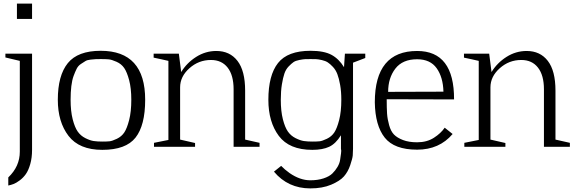

<svg xmlns="http://www.w3.org/2000/svg" viewBox="-20 -815 3184 1066"><path d="M158 -795V-710H74V-795ZM158 -517V17Q158 61 148 96Q138 131 123.5 151.5Q109 172 89.5 186.5Q70 201 55.5 206.5Q41 212 26 215V170Q90 109 90 27V-477L10 -496V-517Z M372 -261Q372 -198 383.5 -153Q395 -108 411.5 -84.5Q428 -61 454 -48Q480 -35 500 -32Q520 -29 548 -29Q573 -29 588 -30.5Q603 -32 629 -44.5Q655 -57 670 -79.5Q685 -102 697 -148.5Q709 -195 709 -261Q709 -325 697 -370Q685 -415 669.5 -437.5Q654 -460 627 -472Q600 -484 583.5 -485.5Q567 -487 539 -487Q520 -487 511 -486.5Q502 -486 483 -484Q464 -482 454.5 -476Q445 -470 429.5 -460Q414 -450 405.5 -433Q397 -416 388.5 -393Q380 -370 376 -336.5Q372 -303 372 -261ZM539 -533Q786 -533 786 -261Q786 -119 732.5 -51Q679 17 548 17Q420 17 360.5 -60.5Q301 -138 301 -261Q301 -396 356.5 -464.5Q412 -533 539 -533Z M1341 -40 1421 -22V0H1277V-319Q1277 -397 1244 -439.5Q1211 -482 1151 -482Q1083 -482 1031.5 -436Q980 -390 980 -330V-40L1063 -21V0H835V-22L915 -38V-477Q907 -479 877.5 -485.5Q848 -492 833 -495V-517H973L986 -415Q1017 -466 1069 -499Q1121 -532 1181 -532Q1256 -532 1298.5 -477Q1341 -422 1341 -312Z M1895 -517H2008V-493L1940 -467V11Q1940 31 1938.5 48Q1937 65 1924.5 102Q1912 139 1889.5 164.5Q1867 190 1818.5 210.5Q1770 231 1703 231Q1579 231 1501 138L1541 106Q1560 126 1588 146Q1646 186 1703 186Q1744 186 1776 175.5Q1808 165 1825 148.5Q1842 132 1854 111.5Q1866 91 1868.5 71.5Q1871 52 1873.5 36Q1876 20 1873 11V-64Q1844 -17 1807.5 0Q1771 17 1714 17Q1586 17 1528 -60.5Q1470 -138 1470 -261Q1470 -397 1523.5 -465Q1577 -533 1704 -533Q1779 -533 1820.5 -510.5Q1862 -488 1890 -442ZM2008 -493 2009 -494ZM1539 -261Q1539 -198 1550.5 -153Q1562 -108 1578.5 -84.5Q1595 -61 1621 -48Q1647 -35 1667 -32Q1687 -29 1714 -29Q1739 -29 1754 -30.5Q1769 -32 1795 -44.5Q1821 -57 1836 -79.5Q1851 -102 1863 -148.5Q1875 -195 1875 -261Q1875 -307 1868.5 -343.5Q1862 -380 1853 -403.5Q1844 -427 1828.5 -443.5Q1813 -460 1800 -468.5Q1787 -477 1767 -481.5Q1747 -486 1735.5 -486.5Q1724 -487 1704 -487Q1683 -487 1673 -486.5Q1663 -486 1642 -482Q1621 -478 1609.5 -470Q1598 -462 1582.5 -446Q1567 -430 1559 -406.5Q1551 -383 1545 -346Q1539 -309 1539 -261Z M2135 -305 2442 -306Q2440 -386 2404.5 -436Q2369 -486 2296 -486Q2215 -486 2175 -434Q2135 -382 2135 -305ZM2296 -25Q2350 -25 2389 -50Q2428 -75 2449 -106L2493 -71Q2419 16 2296 16Q2169 16 2116 -51Q2063 -118 2061 -247Q2061 -532 2296 -532Q2502 -532 2501 -263L2127 -264Q2127 -215 2129 -184.5Q2131 -154 2140.5 -120Q2150 -86 2167.5 -68Q2185 -50 2217.5 -37.5Q2250 -25 2296 -25Z M3064 -40 3144 -22V0H3000V-319Q3000 -397 2967 -439.5Q2934 -482 2874 -482Q2806 -482 2754.5 -436Q2703 -390 2703 -330V-40L2786 -21V0H2558V-22L2638 -38V-477Q2630 -479 2600.5 -485.5Q2571 -492 2556 -495V-517H2696L2709 -415Q2740 -466 2792 -499Q2844 -532 2904 -532Q2979 -532 3021.5 -477Q3064 -422 3064 -312Z"/></svg>

Font: Afta serif
Style: Regular
Weight: 400
Designer: parq.ink
Foundry: Oriol Esparraguera Font
Version: Version 1.000